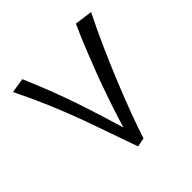

<svg xmlns="http://www.w3.org/2000/svg" viewBox="-191 -943 1129 1129"><g transform="rotate(-45 373.5 -378.5)"><path d="M339 6Q305 -88 275 -175.5Q245 -263 212.5 -351Q180 -439 139.5 -534.5Q99 -630 45 -740L137 -755Q180 -655 212.5 -569.5Q245 -484 271 -406Q297 -328 320.5 -252Q344 -176 369 -93L395 -5ZM395 -5 337 -66Q354 -127 376 -196.5Q398 -266 423.5 -339.5Q449 -413 477 -486.5Q505 -560 533.5 -630Q562 -700 591 -763L702 -748Q656 -656 610.5 -554Q565 -452 524 -351.5Q483 -251 449.5 -161.5Q416 -72 395 -5Z"/></g></svg>

Font: Marhey Light
Style: Regular
Weight: 300
Designer: Nur Syamsi & Bustanul Arifin
Foundry: Namelatype
Version: Version 1.000